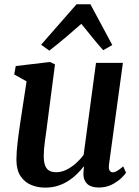

<svg xmlns="http://www.w3.org/2000/svg" viewBox="-20 -848 635 878"><path d="M185.5 10Q153 10 123.2 -2Q93.5 -14 74.5 -41.8Q55.5 -69.5 55 -117Q55 -134.5 56.5 -155.5Q58 -176.5 60.8 -199.8Q63.5 -223 66.8 -246.8Q70 -270.5 73.5 -292.5L101.5 -476L45 -507.5L52 -546L209 -564.5L231.5 -553.5L197 -289Q194.5 -268 191.5 -246.5Q188.5 -225 185.8 -205.2Q183 -185.5 181.5 -167.8Q180 -150 180 -136Q180 -107 186.5 -90.5Q193 -74 206 -67.2Q219 -60.5 237.5 -60.5Q261 -60.5 284.2 -72Q307.5 -83.5 327.8 -101.8Q348 -120 362.5 -140L419 -560.5H542L478.5 -96.5Q476 -77.5 481 -68.8Q486 -60 495.5 -60Q504.5 -60 515 -66Q525.5 -72 543.5 -87L556.5 -58Q551.5 -50 534.8 -33.8Q518 -17.5 491.8 -4Q465.5 9.5 432 9.5Q397 9.5 379.8 -6.2Q362.5 -22 361.5 -48.5Q361.5 -51 361.5 -55.2Q361.5 -59.5 362 -64.8Q362.5 -70 363 -75.5Q363.5 -81 364 -85.5L362.5 -86.5Q349 -69 331.5 -51.8Q314 -34.5 292 -20.5Q270 -6.5 243.8 1.8Q217.5 10 185.5 10ZM205.5 -616.5 168 -643.5 330 -828.5H393.5L493.5 -642L452 -618.5Q426.5 -646.5 402 -677.2Q377.5 -708 352 -739Q317 -708 280 -676.8Q243 -645.5 205.5 -616.5Z"/></svg>

Font: Merriweather 24pt SemiBold
Style: Italic
Weight: 600
Italic angle: -7.8°
Version: Version 2.101